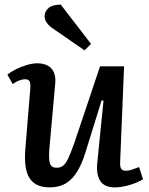

<svg xmlns="http://www.w3.org/2000/svg" viewBox="-20 -797 646 831"><path d="M12 -474Q28 -487 50.5 -498Q73 -509 97 -516Q121 -523 140 -523Q182 -523 202.5 -500.5Q223 -478 219 -435L194 -157Q190 -109 196 -90Q202 -71 225 -71Q242 -71 253.5 -80Q265 -89 276 -113Q287 -137 303 -182L413 -510H517L500 -96Q499 -75 504.5 -66.5Q510 -58 525 -58Q537 -58 552 -63Q567 -68 582 -74L599 -21Q588 -14 572.5 -7.5Q557 -1 540 4Q523 9 507 11.5Q491 14 478 14Q431 14 413.5 -14.5Q396 -43 401 -92L428 -361L420 -363L350 -138Q335 -89 314.5 -55Q294 -21 265 -3.5Q236 14 195 14Q133 14 107.5 -26.5Q82 -67 90 -156L111 -412Q113 -438 107.5 -446Q102 -454 88 -454Q77 -454 62.5 -448.5Q48 -443 35 -433ZM374 -607 346 -579 204 -677Q189 -688 180.5 -701.5Q172 -715 173 -729Q174 -748 190.5 -762.5Q207 -777 243 -777Z"/></svg>

Font: Literata Medium
Style: Italic
Weight: 500
Italic angle: -2°
Designer: Latin by Veronika Burian and Jose Scaglione. Greek by Irene Vlachou. Cyrillic by Vera Evstafieva
Foundry: TypeTogether
Version: Version 3.103;gftools[0.9.29]